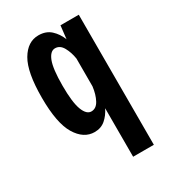

<svg xmlns="http://www.w3.org/2000/svg" viewBox="-175 -603 800 895"><g transform="rotate(-30 225.0 -155.5)"><path d="M177.5 11Q119 11 81.2 -51.5Q43.5 -114 43.5 -251Q43.5 -388 79.8 -449.5Q116 -511 174.5 -511Q215 -511 240.5 -487.5Q266 -464 279.5 -429.5L287.5 -500H386V200H274.5V-61Q259.5 -30 235.8 -9.5Q212 11 177.5 11ZM155 -251Q155 -161.5 170.5 -120.8Q186 -80 212 -80Q238.5 -80 254 -109Q269.5 -138 274.5 -179V-328.5Q269 -364 253.5 -392Q238 -420 211.5 -420Q185.5 -420 170.2 -380.8Q155 -341.5 155 -251Z"/></g></svg>

Font: Trispace Condensed Medium
Style: Regular
Weight: 500
Width: 3
Designer: Tyler Finck
Foundry: Etcetera Type Company
Version: Version 1.210; ttfautohint (v1.8.3)